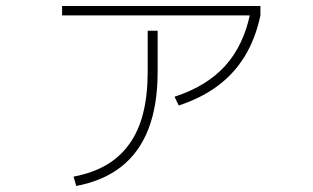

<svg xmlns="http://www.w3.org/2000/svg" viewBox="-20 -582 1040 637"><path d="M224 4Q287 -8 332.5 -34.5Q378 -61 409 -104Q440 -147 455 -207Q470 -267 470 -344V-480H503V-344Q503 -234 473 -155.5Q443 -77 383 -29.5Q323 18 233 35ZM559 -261Q666 -296 727 -363.5Q788 -431 810 -537L844 -531Q828 -455 793 -397Q758 -339 703.5 -298Q649 -257 573 -232ZM186 -531V-562H844V-531Z"/></svg>

Font: M PLUS 1 Thin ExtraLight
Style: Regular
Weight: 250
Version: Version 1.001